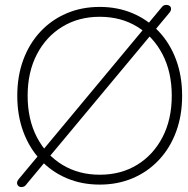

<svg xmlns="http://www.w3.org/2000/svg" viewBox="-20 -738 761 778"><path d="M66 20Q59 20 54 15Q49 10 49 3Q49 -3 54 -10L634 -707Q640 -715 644.5 -716.5Q649 -718 656 -718Q662 -718 667.5 -714Q673 -710 673 -702Q673 -694 667 -687L91 4Q87 10 81.5 15Q76 20 66 20ZM718 -350Q718 -270 693.5 -204Q669 -138 624 -90Q579 -42 518 -16Q457 10 384 10Q311 10 250 -16Q189 -42 144 -90Q99 -138 74.5 -204Q50 -270 50 -350Q50 -430 74.5 -496Q99 -562 144 -610Q189 -658 250 -684Q311 -710 384 -710Q457 -710 518 -684Q579 -658 624 -610Q669 -562 693.5 -496Q718 -430 718 -350ZM676 -350Q676 -446 638.5 -518Q601 -590 535.5 -630Q470 -670 384 -670Q299 -670 233 -630Q167 -590 129.5 -518Q92 -446 92 -350Q92 -254 129.5 -182Q167 -110 233 -70Q299 -30 384 -30Q470 -30 535.5 -70Q601 -110 638.5 -182Q676 -254 676 -350Z"/></svg>

Font: Quicksand Variable Light
Style: Regular
Weight: 300
Designer: Andrew Paglinawan
Foundry: Andrew Paglinawan
Version: Version 3.004